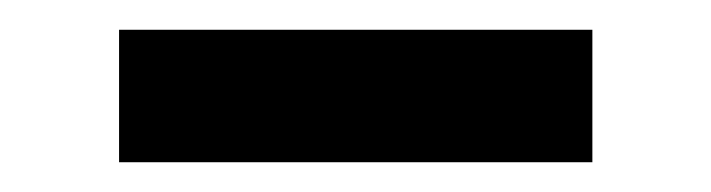

<svg xmlns="http://www.w3.org/2000/svg" viewBox="-20 -756 478 129"><path d="M378 -736V-647H60V-736Z"/></svg>

Font: Chivo ExtraBold
Style: Regular
Weight: 800
Designer: Hector Gatti
Foundry: Omnibus-Type
Version: Version 1.007